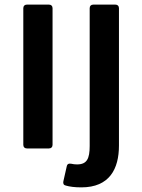

<svg xmlns="http://www.w3.org/2000/svg" viewBox="-20 -644 617 833"><path d="M81.1 -608.4V-15.6C81.1 -5.9 86.9 0 96.7 0H192.4C202.1 0 208 -5.9 208 -15.6V-608.4C208 -618.2 202.1 -624 192.4 -624H96.7C86.9 -624 81.1 -618.2 81.1 -608.4ZM265.6 161.1C282.2 166 304.7 168.9 333 168.9C455.1 168.9 496.1 88.9 496.1 -12.7V-608.4C496.1 -618.2 490.2 -624 480.5 -624H384.8C375 -624 369.1 -618.2 369.1 -608.4V-10.7C369.1 43.9 357.4 69.3 314.5 69.3C305.7 69.3 296.9 68.4 289.1 66.4C278.3 64.5 271.5 67.4 269.5 78.1L254.9 142.6C252.9 152.3 255.9 159.2 265.6 161.1Z"/></svg>

Font: Ed Sans Neue SemiBold
Style: Regular
Weight: 600
Designer: Stephen Hutchings
Version: Version 1.004;PS 001.004;hotconv 1.0.88;makeotf.lib2.5.64775